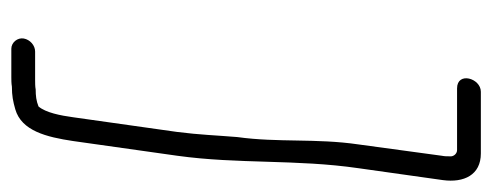

<svg xmlns="http://www.w3.org/2000/svg" viewBox="-285 -474 869 339"><g transform="rotate(90 149.5 -304.5)"><path d="M136 -677H245C252 -677 257 -670 256 -664C256 -659 256 -655 255 -650L235 -503C224 -428 232 -361 222 -289C219 -253 218 -222 213 -183L187 1C184 23 179 49 168 62C158 66 149 67 138 67C133 68 126 68 121 68H71C60 68 50 77 48 88C46 99 55 110 66 110H116C121 110 127 110 133 109C149 109 159 107 173 103C211 92 222 48 229 1L255 -183C270 -291 261 -393 277 -503L298 -652C303 -689 289 -719 251 -719H142C118 -719 106 -677 136 -677Z"/></g></svg>

Font: PolanStronk
Style: Ita
Weight: 500
Version: Version 1.0